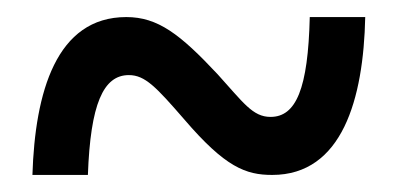

<svg xmlns="http://www.w3.org/2000/svg" viewBox="-20 -469 465 225"><path d="M18 -264H83C86 -347 101 -381 131 -381C150 -381 163 -367 196 -329C244 -273 268 -264 299 -264C381 -264 406 -353 408 -449H343C341 -365 327 -332 297 -332C276 -332 265 -349 235 -382C191 -429 165 -449 128 -449C46 -449 21 -361 18 -264Z"/></svg>

Font: Noto Serif Georgian ExtraCondensed Bold
Style: Regular
Weight: 700
Width: 2
Designer: Monotype Design Team, Akaki Razmadze
Foundry: Google LLC
Version: Version 2.003